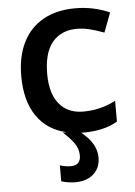

<svg xmlns="http://www.w3.org/2000/svg" viewBox="-55 -593 610 865"><g transform="rotate(-5 250.5 -160.5)"><path d="M296.4 9.8Q331.1 37.6 347.7 66.7Q364.3 95.7 364.3 128.4Q364.3 159.2 350.1 181.9Q335.9 204.6 310.8 217Q285.6 229.5 252.4 229.5Q218.3 229.5 187.5 219.7V147.5Q197.3 150.9 210.4 153.3Q223.6 155.8 235.8 155.8Q281.2 155.8 281.2 111.3Q281.2 82.5 264.9 57.9Q248.5 33.2 213.4 1.5H230.5Q142.6 -19 95.9 -88.1Q49.3 -157.2 49.3 -267.6Q49.3 -356.9 81.3 -420.7Q113.3 -484.4 173.6 -517.8Q233.9 -551.3 318.4 -551.3Q399.9 -551.3 473.1 -519L439.9 -430.7Q401.9 -444.8 373 -451.7Q344.2 -458.5 317.9 -458.5Q268.1 -458.5 233.4 -435.1Q200.2 -413.1 183.3 -371.1Q166.5 -329.1 166.5 -268.6Q166.5 -167 216.3 -120.1Q253.4 -84.5 314.5 -84.5Q393.1 -84.5 460.9 -120.6V-26.4Q400.4 9.8 307.1 9.8Z"/></g></svg>

Font: Viking Open Sans Light
Style: Bold
Weight: 600
Foundry: Ascender Corporation
Version: Version 2.001